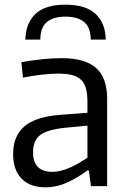

<svg xmlns="http://www.w3.org/2000/svg" viewBox="-20 -794 544 819"><path d="M175 5Q108 5 72 -32Q36 -69 36 -137Q36 -214 84 -255Q132 -296 235 -304L353 -313V-357Q353 -392 347 -415.5Q341 -439 326 -453.5Q311 -468 287 -474Q263 -480 227 -480Q196 -480 157.5 -475.5Q119 -471 78 -463L71 -529Q119 -537 161.5 -541.5Q204 -546 243 -546Q343 -546 390 -504Q437 -462 437 -373V0H368L359 -67H353Q310 -35 265.5 -15Q221 5 175 5ZM204 -61Q222 -61 241 -66Q260 -71 279.5 -79.5Q299 -88 317.5 -99Q336 -110 353 -121V-258L257 -249Q182 -241 151.5 -218Q121 -195 121 -144Q121 -61 204 -61ZM88 -625Q90 -695 131 -734.5Q172 -774 259 -774Q346 -774 388 -734.5Q430 -695 431 -625H367Q367 -676 339.5 -699.5Q312 -723 259 -723Q207 -723 179.5 -699.5Q152 -676 152 -625Z"/></svg>

Font: Encode Sans Narrow
Style: Regular
Weight: 400
Designer: Pablo Impallari, Andres Torresi
Foundry: Pablo Impallari, Andres Torresi
Version: Version 1.000; ttfautohint (v1.00) -l 8 -r 50 -G 200 -x 14 -